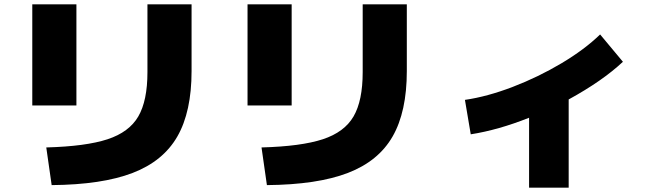

<svg xmlns="http://www.w3.org/2000/svg" viewBox="-20 -800 3040 892"><path d="M665 -465V-780H870V-470Q870 -281 804 -166Q738 -51 596 3.5Q454 58 220 60L195 -115Q379 -120 479.5 -153Q580 -186 622.5 -259Q665 -332 665 -465ZM130 -780H335V-310H130Z M1665 -465V-780H1870V-470Q1870 -281 1804 -166Q1738 -51 1596 3.5Q1454 58 1220 60L1195 -115Q1379 -120 1479.5 -153Q1580 -186 1622.5 -259Q1665 -332 1665 -465ZM1130 -780H1335V-310H1130Z M2768 -640 2874 -513Q2779 -424 2622 -338V72H2438V-253Q2295 -196 2167 -176L2140 -336Q2244 -351 2362.5 -396.5Q2481 -442 2588.5 -506Q2696 -570 2768 -640Z"/></svg>

Font: Enso Black
Style: Regular
Weight: 900
Designer: Coji Morishita
Foundry: UNDERFOREST DESIGN
Version: Version 1.000